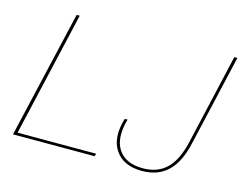

<svg xmlns="http://www.w3.org/2000/svg" viewBox="-94 -806 1212 961"><g transform="rotate(15 512.5 -325.0)"><path d="M59 -14H466L462 0H39L192 -660H208ZM709 10Q613 10 570.5 -52.5Q528 -115 559 -219L574 -220Q545 -119 582.5 -61.5Q620 -4 710 -4Q786 -4 832.5 -49Q879 -94 901 -189L1009 -660H1025L916 -187Q893 -86 842 -38Q791 10 709 10Z"/></g></svg>

Font: Elaine Sans Thin
Style: Italic
Weight: 250
Italic angle: -13°
Designer: Wei Huang
Foundry: Wei Huang
Version: Version 2.001;December 24, 2019;FontCreator 12.0.0.2547 64-b